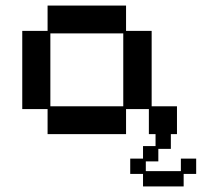

<svg xmlns="http://www.w3.org/2000/svg" viewBox="-20 -470 725 690"><path d="M151 12V-78H60V-359H151V-450H433V-359H525V-88H616V12H515V-78H433V12ZM161 -88H423V-350H161ZM494 200V155H448V100H494V55H539V-38H594V65H549V110H504V145H630V100H685V155H640V200Z"/></svg>

Font: Pixelify Sans
Style: Regular
Weight: 400
Designer: Stefie Justprince
Foundry: Typecalism Foundryline
Version: Version 1.000;February 13, 2025;FontCreator 15.0.0.3015 64-b